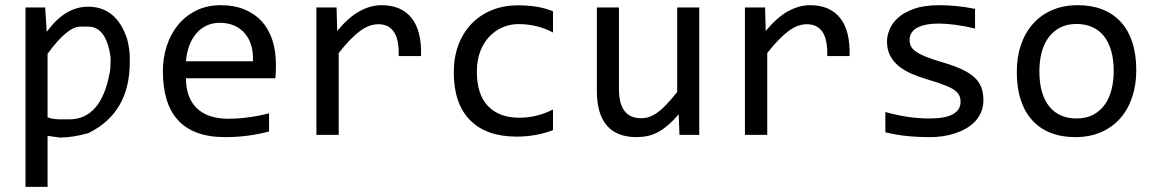

<svg xmlns="http://www.w3.org/2000/svg" viewBox="-20 -519 4438 739"><path d="M163.1 3.9C169.9 4.9 185.2 7 209 10.3H212.4C243.7 10.3 279.3 4.7 319.3 -6.3C426.1 -58.1 479.5 -149.3 479.5 -279.8V-296.4C479.5 -318.8 476.1 -343.3 469.2 -369.6C441.6 -452 391.6 -493.2 319.3 -493.2C260.7 -493.2 208.5 -462.1 162.6 -399.9L159.7 -397L159.2 -408.2L153.8 -490.2H78.1V200.2H163.1ZM163.1 -312C213.9 -381.7 255.9 -416.5 289.1 -416.5H319.3C366.5 -416.5 395.3 -376.5 405.8 -296.4V-293C405.8 -267.3 404.6 -249.5 402.3 -239.7C380.5 -119.6 328.5 -59.6 246.1 -59.6H206.1C183.9 -61.2 169.6 -64 163.1 -67.9Z M1042 -271C1042 -305.8 1037.4 -337.3 1028.1 -365.5C1018.8 -393.6 1005.1 -417.6 987.1 -437.3C969 -456.9 946.8 -472.2 920.4 -482.9C894 -493.7 863.8 -499 829.6 -499C794.4 -499 763 -492.2 735.4 -478.5C707.7 -464.8 684.3 -446.4 665.3 -423.1C646.2 -399.8 631.8 -372.8 621.8 -342C611.9 -311.3 606.9 -278.6 606.9 -244.1C606.9 -204.4 611.6 -168.9 620.8 -137.5C630.1 -106 644.4 -79.5 663.8 -57.9C683.2 -36.2 708 -19.7 738.3 -8.3C768.6 3.1 804.7 8.8 846.7 8.8C877.9 8.8 908.1 6.8 937.3 2.7C966.4 -1.4 992.5 -6.7 1015.6 -13.2V-83C1005.2 -80.1 993.9 -77.4 981.7 -75C969.5 -72.5 956.7 -70.3 943.4 -68.4C930 -66.4 916.2 -64.9 901.9 -63.7C887.5 -62.6 873.2 -62 858.9 -62C806.2 -62 765.8 -75.4 737.8 -102.3C709.8 -129.2 695.8 -167.6 695.8 -217.8H1040C1040.7 -224.9 1041.2 -232.6 1041.5 -240.7C1041.8 -248.9 1042 -259 1042 -271ZM953.6 -283.2H695.8C697.4 -305 701.7 -325 708.5 -343.3C715.3 -361.5 724.3 -377.1 735.4 -390.1C746.4 -403.2 759.6 -413.2 774.9 -420.4C790.2 -427.6 807.1 -431.2 825.7 -431.2C847.2 -431.2 866 -427.5 882.3 -420.2C898.6 -412.8 912.2 -402.7 923.1 -389.6C934 -376.6 942.1 -361.1 947.3 -343C952.5 -325 954.6 -305 953.6 -283.2Z M1197.8 -490.2V0H1283.7V-314.9C1299.3 -334.8 1314 -351.7 1327.6 -365.7C1341.3 -379.7 1354.2 -391.2 1366.5 -400.1C1378.7 -409.1 1390.5 -415.6 1402.1 -419.7C1413.7 -423.7 1425.1 -425.8 1436.5 -425.8C1462.6 -425.8 1482.3 -416.1 1495.8 -396.7C1509.4 -377.4 1515.6 -346.2 1514.6 -303.2H1600.6C1602.5 -368 1590.4 -416.8 1564.2 -449.7C1538 -482.6 1499.5 -499 1448.7 -499C1420.1 -499 1391.7 -491.2 1363.5 -475.6C1335.4 -460 1306.8 -434.7 1277.8 -399.9L1275.4 -490.2Z M2108.4 -18.1V-97.7C2088.2 -87.2 2067.3 -79.3 2045.7 -74C2024 -68.6 2001.6 -65.9 1978.5 -65.9C1927.4 -65.9 1887.5 -80.7 1858.6 -110.4C1829.8 -140 1815.4 -184.4 1815.4 -243.7C1815.4 -272.3 1819.7 -297.9 1828.1 -320.3C1836.6 -342.8 1848.1 -361.8 1862.8 -377.4C1877.4 -393.1 1894.4 -405.1 1913.8 -413.6C1933.2 -422 1953.8 -426.3 1975.6 -426.3C1999 -426.3 2021.7 -423.7 2043.7 -418.5C2065.7 -413.2 2087.2 -405.1 2108.4 -394V-475.6C2088.2 -483.7 2067.1 -489.6 2044.9 -493.2C2022.8 -496.7 1999 -498.5 1973.6 -498.5C1937.2 -498.5 1903.8 -492.4 1873.5 -480.2C1843.3 -468 1817.2 -450.6 1795.4 -428C1773.6 -405.4 1756.7 -378.3 1744.6 -346.7C1732.6 -315.1 1726.6 -279.8 1726.6 -240.7C1726.6 -160 1747.5 -98.6 1789.3 -56.4C1831.1 -14.2 1890.8 6.8 1968.3 6.8C1993 6.8 2017 4.8 2040.3 0.7C2063.6 -3.3 2086.3 -9.6 2108.4 -18.1Z M2671.4 0V-490.2H2586.4V-165C2570.8 -145.2 2556.7 -128.7 2544.2 -115.7C2531.7 -102.7 2519.9 -92.4 2509 -84.7C2498.1 -77.1 2487.7 -71.7 2477.8 -68.6C2467.9 -65.5 2457.7 -64 2447.3 -64C2390.6 -64 2362.3 -101.6 2362.3 -176.8V-490.2H2277.3V-169.9C2277.3 -110 2290.2 -65.3 2315.9 -35.6C2341.6 -6 2379.7 8.8 2430.2 8.8C2444.8 8.8 2458.7 7.4 2471.9 4.6C2485.1 1.9 2498.2 -2.9 2511.2 -9.8C2524.3 -16.6 2537.4 -25.6 2550.5 -36.9C2563.7 -48.1 2577.6 -62.2 2592.3 -79.1L2595.2 0Z M2847.2 -490.2V0H2933.1V-314.9C2948.7 -334.8 2963.4 -351.7 2977.1 -365.7C2990.7 -379.7 3003.7 -391.2 3015.9 -400.1C3028.1 -409.1 3040 -415.6 3051.5 -419.7C3063.1 -423.7 3074.5 -425.8 3085.9 -425.8C3112 -425.8 3131.8 -416.1 3145.3 -396.7C3158.8 -377.4 3165 -346.2 3164.1 -303.2H3250C3252 -368 3239.8 -416.8 3213.6 -449.7C3187.4 -482.6 3148.9 -499 3098.1 -499C3069.5 -499 3041.1 -491.2 3012.9 -475.6C2984.8 -460 2956.2 -434.7 2927.2 -399.9L2924.8 -490.2Z M3765.1 -133.8C3765.1 -152 3762.5 -168.3 3757.1 -182.6C3751.7 -196.9 3742.8 -209.8 3730.5 -221.2C3718.1 -232.6 3702 -242.9 3682.1 -252.2C3662.3 -261.5 3637.9 -270.3 3608.9 -278.8C3582.2 -286.6 3560.5 -293.9 3543.9 -300.5C3527.3 -307.2 3514.4 -313.9 3505.1 -320.6C3495.8 -327.2 3489.5 -334.1 3486.1 -341.3C3482.7 -348.5 3481 -356.4 3481 -365.2C3481 -374 3482.9 -382.2 3486.8 -389.9C3490.7 -397.5 3497.2 -404.2 3506.1 -409.9C3515.1 -415.6 3526.8 -420.1 3541.3 -423.3C3555.7 -426.6 3573.6 -428.2 3594.7 -428.2C3612.3 -428.2 3633.1 -426.7 3657 -423.6C3680.9 -420.5 3706.2 -415.7 3732.9 -409.2V-484.9C3707.5 -490.1 3683.1 -493.7 3659.7 -495.8C3636.2 -498 3614.9 -499 3595.7 -499C3556.6 -499 3524.1 -494.4 3498 -485.1C3472 -475.8 3451.3 -464.2 3436 -450.2C3420.7 -436.2 3409.9 -421.1 3403.6 -404.8C3397.2 -388.5 3394 -373.5 3394 -359.9C3394 -339 3397.9 -321 3405.8 -305.7C3413.6 -290.4 3424.3 -277 3438 -265.6C3451.7 -254.2 3467.9 -244.4 3486.6 -236.1C3505.3 -227.8 3525.7 -220.4 3547.9 -213.9C3577.5 -205.1 3600.8 -197.3 3617.9 -190.4C3635 -183.6 3647.6 -177 3655.8 -170.7C3663.9 -164.3 3669.5 -157.6 3672.6 -150.6C3675.7 -143.6 3677.2 -135.7 3677.2 -127C3677.2 -106.4 3667.5 -90.7 3647.9 -79.6C3628.4 -68.5 3598.3 -63 3557.6 -63C3529.6 -63 3501.5 -65.1 3473.1 -69.3C3444.8 -73.6 3416.3 -79.8 3387.7 -87.9V-9.8C3414.4 -3.3 3441.7 1.5 3469.5 4.4C3497.3 7.3 3527.8 8.8 3561 8.8C3576.3 8.8 3592 7.6 3607.9 5.4C3623.9 3.1 3639.4 -0.5 3654.5 -5.4C3669.7 -10.3 3683.9 -16.4 3697.3 -23.9C3710.6 -31.4 3722.3 -40.4 3732.4 -51C3742.5 -61.6 3750.5 -73.7 3756.3 -87.4C3762.2 -101.1 3765.1 -116.5 3765.1 -133.8Z M4353.5 -249C4353.5 -289.4 4348.4 -325.2 4338.1 -356.4C4327.9 -387.7 4313.1 -413.8 4293.7 -434.8C4274.3 -455.8 4250.7 -471.8 4222.9 -482.7C4195.1 -493.6 4163.6 -499 4128.4 -499C4091.6 -499 4058.8 -492.8 4029.8 -480.2C4000.8 -467.7 3976.2 -450.1 3956.1 -427.5C3935.9 -404.9 3920.4 -377.8 3909.7 -346.4C3898.9 -315 3893.6 -280.3 3893.6 -242.2C3893.6 -201.5 3898.7 -165.5 3908.9 -134.3C3919.2 -103 3934 -76.8 3953.4 -55.7C3972.7 -34.5 3996.3 -18.5 4024.2 -7.6C4052 3.3 4083.5 8.8 4118.7 8.8C4155.4 8.8 4188.3 2.5 4217.3 -10C4246.3 -22.5 4270.8 -40.1 4291 -62.7C4311.2 -85.4 4326.7 -112.5 4337.4 -144.3C4348.1 -176 4353.5 -210.9 4353.5 -249ZM4266.6 -245.1C4266.6 -220.7 4263.9 -197.5 4258.5 -175.5C4253.2 -153.6 4244.7 -134.3 4233.2 -117.7C4221.6 -101.1 4206.8 -87.8 4188.7 -77.9C4170.7 -68 4148.9 -63 4123.5 -63C4101.4 -63 4081.5 -66.8 4064 -74.5C4046.4 -82.1 4031.4 -93.5 4019 -108.6C4006.7 -123.8 3997.2 -142.7 3990.5 -165.5C3983.8 -188.3 3980.5 -214.8 3980.5 -245.1C3980.5 -269.2 3983.2 -292.2 3988.5 -314.2C3993.9 -336.2 4002.4 -355.5 4013.9 -372.1C4025.5 -388.7 4040.3 -401.9 4058.3 -411.9C4076.4 -421.8 4098.1 -426.8 4123.5 -426.8C4145.3 -426.8 4165.1 -422.9 4182.9 -415.3C4200.6 -407.6 4215.7 -396.2 4228 -381.1C4240.4 -366 4249.9 -347.1 4256.6 -324.5C4263.3 -301.8 4266.6 -275.4 4266.6 -245.1Z"/></svg>

Font: CodeNewRoman Nerd Font Mono
Style: Regular
Weight: 400
Monospace: yes
Designer: Sam Radian
Foundry: Code New Roman
Version: Version 2.00 November 29, 2014;Nerd Fonts 3.2.1